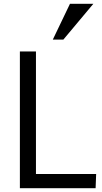

<svg xmlns="http://www.w3.org/2000/svg" viewBox="-20 -994 539 1014"><path d="M85 0ZM85 0V-722.2H169.9V-75.2H487.8L484.9 0ZM258.8 -784.7 349.6 -974.1H473.1L314.5 -784.7Z"/></svg>

Font: Oxygen
Style: Normal
Weight: 400
Designer: Vernon Adams
Foundry: Vernon Adams
Version: Version Release 0.2.2 webfont; ttfautohint (v0.8.52-bc40) -l